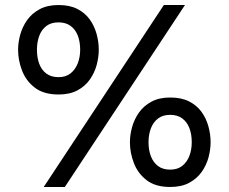

<svg xmlns="http://www.w3.org/2000/svg" viewBox="-20 -732 910 764"><path d="M154 12 632 -712H716L238 12ZM213 -356Q154 -356 118.8 -383Q83.5 -410 67.8 -451Q52 -492 52 -534Q52 -563 60.5 -594Q69 -625 87.8 -651.8Q106.5 -678.5 137.5 -695.2Q168.5 -712 213 -712Q257 -712 287.5 -696.5Q318 -681 336.8 -655Q355.5 -629 364.2 -597.5Q373 -566 373 -534Q373 -505 364.8 -474Q356.5 -443 338 -416.2Q319.5 -389.5 288.8 -372.8Q258 -356 213 -356ZM213 -425Q242 -425 261 -440.2Q280 -455.5 289.5 -480.2Q299 -505 299 -534Q299 -566 289.5 -590.5Q280 -615 260.8 -629Q241.5 -643 213 -643Q183 -643 164 -628.2Q145 -613.5 136 -588.8Q127 -564 127 -534Q127 -502.5 136.2 -478Q145.5 -453.5 164.5 -439.2Q183.5 -425 213 -425ZM657 12Q598.5 12 563.5 -15Q528.5 -42 512.8 -83Q497 -124 497 -166Q497 -195 505.5 -226Q514 -257 532.8 -283.8Q551.5 -310.5 582.2 -327.2Q613 -344 657 -344Q701.5 -344 732.2 -328.5Q763 -313 781.8 -287Q800.5 -261 809.2 -229.5Q818 -198 818 -166Q818 -137 809.8 -106Q801.5 -75 782.8 -48.2Q764 -21.5 733.2 -4.8Q702.5 12 657 12ZM657 -57Q686.5 -57 705.5 -72.2Q724.5 -87.5 733.8 -112.2Q743 -137 743 -166Q743 -198 733.5 -222.5Q724 -247 705 -261Q686 -275 657 -275Q627.5 -275 608.5 -260.2Q589.5 -245.5 580.2 -220.8Q571 -196 571 -166Q571 -134.5 580.5 -110Q590 -85.5 609 -71.2Q628 -57 657 -57Z"/></svg>

Font: Overpass
Style: Regular
Weight: 400
Designer: Delve Withrington, Dave Bailey, Thomas Jockin
Foundry: Delve Fonts LLC
Version: Version 4.000